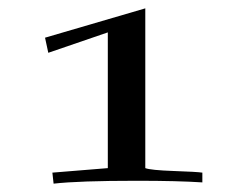

<svg xmlns="http://www.w3.org/2000/svg" viewBox="-20 -438 540 460"><path d="M105.5 -24.4Q105.5 -24.4 238.3 -35.2V-360.4L95.7 -311.5L87.9 -347.7L328.1 -418V-35.2Q340.8 -30.3 396.5 -28.3Q452.1 -26.4 464.8 -24.4V-1Q406.2 -4.9 307.6 -4.9Q168.9 -4.9 108.4 2Z"/></svg>

Font: Bentham
Style: Regular
Weight: 400
Version: Version 002.002